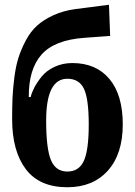

<svg xmlns="http://www.w3.org/2000/svg" viewBox="-20 -776 566 807"><path d="M263 11Q146 11 88.5 -65Q31 -141 31 -275Q31 -325 32.5 -362.5Q34 -400 40 -448Q46 -496 57 -531.5Q68 -567 88 -605Q108 -643 135.5 -668Q163 -693 204.5 -712Q246 -731 298 -738L438 -756L443 -625L334 -617Q209 -608 154.5 -546.5Q100 -485 101 -368H109Q113 -386 124 -407.5Q135 -429 155 -454Q175 -479 209 -495Q243 -511 284 -511Q384 -511 440 -444Q496 -377 496 -253Q496 -129 433.5 -59Q371 11 263 11ZM353 -253Q353 -360 333 -402.5Q313 -445 263 -445Q174 -445 174 -269Q174 -152 194 -103.5Q214 -55 263 -55Q312 -55 332.5 -100Q353 -145 353 -253Z"/></svg>

Font: Arsenal
Style: Bold
Weight: 700
Designer: Andrij Shevchenko
Foundry: Stairsfor
Version: Version 2.001;PS 002.001;hotconv 1.0.88;makeotf.lib2.5.64775